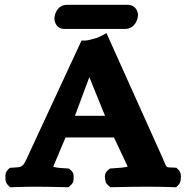

<svg xmlns="http://www.w3.org/2000/svg" viewBox="-20 -774 780 796"><path d="M552.1 -712C552.1 -722.9 544.7 -754 508.7 -754H258C217.5 -754 205.6 -714.7 205.6 -697C205.6 -687.1 211 -654 247.9 -654H497.5C539.2 -654 552.1 -694 552.1 -712ZM350.4 -454.1 415.4 -294H290.7ZM251.5 -203.7C252.8 -203.8 258.8 -204 264.7 -204H452.6L509.5 -83.2C498.4 -80 473.7 -77.4 446.8 -76.1L436.3 -75.5L428.8 -69.6C411.2 -55.6 414.6 -38.8 416.4 -28.2C417.4 -22.1 418.1 -13.9 428.8 -5.3L437.3 2.3L449.3 2C490.2 1 551.5 0 594.5 0C636.7 0 669.6 1 699.2 2L710.1 2.4L717.7 -5.3C728.5 -15.2 728.6 -25 729.3 -32.1C730.2 -42.6 732.7 -58.5 717.7 -72.4L711.2 -78.4L702 -79.1C666.5 -81.6 673.3 -73.8 657.4 -111.6L421.4 -636.8L392.9 -621.4C382.8 -616 342.3 -606 337.1 -606H318L94.8 -125.2C74.5 -77.8 70.2 -81.3 30.4 -78.8L21 -78.2L14.4 -72.1C1.2 -59.9 2.5 -46.9 2.6 -38C2.7 -29.4 1.7 -17.1 14.4 -5.3L22.1 2.4L33 2C60.8 1 95 0 121.1 0C163.9 0 210.5 1 251.6 2L263.6 2.3L272.1 -5.3C285.7 -16.2 284.9 -27.4 285.2 -35.3C285.5 -44.3 287.3 -57.4 272.1 -69.6L264.5 -75.6L253.9 -76.1C229.9 -77.1 207.6 -79.6 200.9 -82.7C201 -83.4 201.3 -84.5 202 -86Z"/></svg>

Font: Linux Libertine Mono O 
Style: Mono Bold
Weight: 400
Designer: Philipp H. Poll
Foundry: Philipp H. Poll
Version: Version 5.1.7